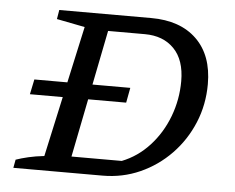

<svg xmlns="http://www.w3.org/2000/svg" viewBox="-43 -574 763 624"><g transform="rotate(5 338.5 -262.0)"><path d="M426 -524Q521 -524 574.5 -472Q628 -420 628 -326Q628 -259 603.5 -200Q579 -141 535.5 -96Q492 -51 435 -25.5Q378 0 313 0H22L27 -27Q44 -33 67.5 -38.5Q91 -44 119 -47L213 -476L121 -494L126 -524ZM371 -53Q422 -73 460.5 -115Q499 -157 520 -212.5Q541 -268 541 -328Q541 -397 505.5 -433.5Q470 -470 410 -470H290L207 -53ZM65 -292H378L368.8 -243H54.8Z"/></g></svg>

Font: Piazzolla SC
Style: Italic
Weight: 400
Italic angle: -11.3°
Designer: Juan Pablo del Peral
Foundry: Huerta Tipografica
Version: Version 1.330